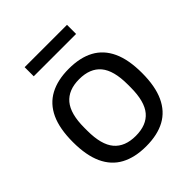

<svg xmlns="http://www.w3.org/2000/svg" viewBox="-197 -826 963 963"><g transform="rotate(-45 285.0 -344.0)"><path d="M284.8 12Q205.2 12 150.4 -17.5Q95.6 -47 67.5 -108Q39.5 -169 39.5 -263Q39.5 -358 67.5 -418.5Q95.6 -479 150.4 -508.5Q205.2 -538 284.8 -538Q365.3 -538 419.6 -508.5Q473.9 -479 502 -418.5Q530.1 -358 530.1 -263Q530.1 -169 502 -108Q473.9 -47 419.6 -17.5Q365.3 12 284.8 12ZM284.8 -61.8Q361.8 -61.8 400.2 -107.4Q438.5 -153.1 438.5 -252.3V-273.7Q438.5 -372.4 400.2 -418.3Q361.8 -464.2 284.8 -464.2Q208.2 -464.2 169.6 -418.3Q131 -372.4 131 -273.7V-252.3Q131 -153.1 169.6 -107.4Q208.2 -61.8 284.8 -61.8ZM134.1 -635.4V-700H434.5V-635.4Z"/></g></svg>

Font: Archivo Variable SemiBold
Style: Regular
Weight: 600
Designer: Hector Gatti
Foundry: Omnibus-Type
Version: Version 2.001